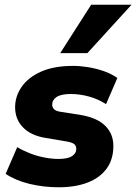

<svg xmlns="http://www.w3.org/2000/svg" viewBox="-20 -782 577 813"><path d="M229 11Q164 11 104.5 -3.5Q45 -18 4 -46L53 -159Q78 -144 107.5 -132.5Q137 -121 168.5 -115Q200 -109 228 -109Q267 -109 285 -121Q303 -133 303 -151Q303 -165 294 -172Q285 -179 262 -183L173 -198Q111 -208 77.5 -242.5Q44 -277 44 -328Q44 -374 71.5 -414Q99 -454 153.5 -478.5Q208 -503 290 -503Q320 -503 353.5 -497.5Q387 -492 419 -481Q451 -470 477 -452L429 -341Q395 -363 356 -373.5Q317 -384 280 -384Q239 -384 220 -371.5Q201 -359 201 -339Q201 -328 208.5 -320Q216 -312 234 -309L323 -295Q392 -283 426 -249Q460 -215 460 -164Q460 -107 431.5 -68Q403 -29 351 -9Q299 11 229 11ZM235 -557 366 -762H537L350 -557Z"/></svg>

Font: Nunito Sans 12pt ExtraLight 12pt Black
Style: Italic
Weight: 900
Italic angle: -9°
Version: Version 3.101;gftools[0.9.27]